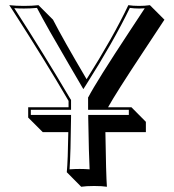

<svg xmlns="http://www.w3.org/2000/svg" viewBox="-20 -668 678 748"><path d="M247.1 -250V-274.9Q156.7 -429.7 30.8 -625.5Q22 -639.6 16.1 -647.9Q42 -645 73.2 -645Q105 -645 129.9 -647.9L186.5 -591.3Q226.6 -513.2 317.4 -359.4Q420.9 -523.4 480 -647.9Q498.5 -645 522 -645Q544.4 -645 564 -647.9L620.6 -591.3Q589.4 -543.9 537.1 -464.8Q431.2 -304.7 400.9 -250H492.2L548.3 -193.4V-153.3H390.6Q393.1 15.1 396.5 59.6Q378.4 56.6 346.7 56.6Q315.4 56.6 296.4 59.6L240.2 2.9Q244.6 -44.4 246.1 -153.3H146.5L89.8 -210V-250ZM256.8 -240.2H100.1V-220.2H256.8V-210Q255.4 -73.2 251 -8.3Q271.5 -9.8 290 -9.8Q309.6 -9.8 329.1 -8.3Q326.2 -61.5 323.7 -210V-220.2H481.9V-240.2H323.2V-250Q323.2 -256.3 323.2 -269Q323.2 -280.3 323.2 -285.2L322.8 -287.6L324.2 -289.6Q355 -349.1 487.3 -549.8Q520 -599.6 543.9 -635.7Q531.7 -634.8 522 -634.8Q502.9 -634.8 485.8 -637.2Q422.4 -505.9 313.5 -334.5L304.7 -320.8L296.4 -335Q279.8 -364.3 247.1 -419.4Q163.1 -562.5 124 -637.2Q98.6 -634.8 72.8 -634.8Q54.2 -634.8 35.6 -636.2Q151.9 -456.1 253.4 -283.7Q254.9 -281.2 255.9 -280.3L256.8 -277.8Z"/></svg>

Font: Linux Biolinum Shadow O
Style: Regular
Weight: 400
Designer: Philipp H. Poll
Foundry: Philipp H. Poll
Version: Version 1.0.4